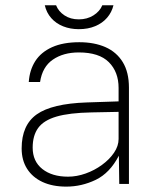

<svg xmlns="http://www.w3.org/2000/svg" viewBox="-20 -684 580 714"><path d="M226.5 10Q175.5 10 138.2 -7.2Q101 -24.5 80.8 -56.2Q60.5 -88 60.5 -132Q60.5 -219 116.8 -258.8Q173 -298.5 301.5 -303L421 -307V-357Q421 -416.5 384.8 -452.8Q348.5 -489 273 -489Q215.5 -489 176.5 -462.2Q137.5 -435.5 129 -379H87Q90 -423.5 111.2 -456.8Q132.5 -490 173.5 -508.5Q214.5 -527 275 -527Q330.5 -527 372 -508.8Q413.5 -490.5 436.5 -453Q459.5 -415.5 459.5 -358V0H423.5L422 -105Q388.5 -40.5 336 -15.2Q283.5 10 226.5 10ZM233 -27Q265.5 -27 298.5 -38.8Q331.5 -50.5 359.2 -70.8Q387 -91 404 -116Q421 -141 421 -167V-268L320.5 -266Q238 -264.5 190.2 -250.5Q142.5 -236.5 122 -208.2Q101.5 -180 101.5 -135Q101.5 -84 137.5 -55.5Q173.5 -27 233 -27ZM402 -664.5Q395.5 -638 378.2 -618Q361 -598 334.2 -586.8Q307.5 -575.5 273 -575.5Q241.5 -575.5 215 -586Q188.5 -596.5 170.8 -616.5Q153 -636.5 146.5 -664.5H188.5Q197.5 -641.5 219.8 -626.8Q242 -612 273 -612Q304 -612 327.5 -626.8Q351 -641.5 360.5 -664.5Z"/></svg>

Font: Public Sans Thin
Style: Regular
Weight: 100
Designer: The Public Sans project authors (U.S. Web Design System). Libre Franklin designed by Pablo Impallari and Rodrigo Fuenzal
Version: Version 1.008